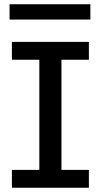

<svg xmlns="http://www.w3.org/2000/svg" viewBox="-20 -883 474 903"><path d="M165 -49V-640H269V-49ZM36 0V-84H398V0ZM36 -602V-686H398V-602ZM405 -863V-791H25V-863Z"/></svg>

Font: BioRhyme ExtraBold
Style: Regular
Weight: 400
Version: Version 1.600;gftools[0.9.33]